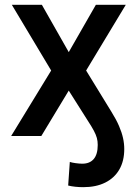

<svg xmlns="http://www.w3.org/2000/svg" viewBox="-20 -566 570 799"><path d="M326.2 212.9Q310.1 212.9 293.7 211.2Q277.3 209.5 263.7 206.1L270.5 107.9Q278.8 110.8 294.9 113Q311 115.2 322.3 115.2Q353.5 115.2 370.1 95.7Q386.7 76.2 386.7 37.1Q386.7 21.5 383.1 8.1Q379.4 -5.4 370.6 -22Q361.8 -38.6 345.2 -64L266.1 -189L151.9 0H26.4L192.9 -272.5L29.3 -545.9H154.3L266.1 -349.1L378.9 -545.9H503.4L338.4 -272.5L443.8 -100.6Q463.9 -68.4 475.3 -41.7Q486.8 -15.1 491.9 8.1Q497.1 31.2 497.1 54.2Q497.1 104 476.6 139.4Q456.1 174.8 418 193.8Q379.9 212.9 326.2 212.9Z"/></svg>

Font: Inter
Style: 540
Weight: 540
Designer: Rasmus Andersson
Foundry: rsms
Version: Version 4.001;git-66647c0bb